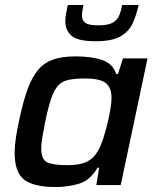

<svg xmlns="http://www.w3.org/2000/svg" viewBox="-20 -745 629 773"><path d="M204 8Q117 8 78 -21Q39 -50 39 -130Q39 -155 43.5 -187.5Q48 -220 57 -260Q73 -337 91.5 -387Q110 -437 135 -465.5Q160 -494 196 -506Q232 -518 284 -518Q348 -518 391 -503.5Q434 -489 448 -447H455L475 -510H574L466 0H368L379 -70H373Q343 -19 298.5 -5.5Q254 8 204 8ZM252 -80Q302 -80 330 -94Q358 -108 374 -137Q384 -153 393.5 -181Q403 -209 411 -241Q419 -273 424 -302Q429 -331 429 -350Q429 -393 405.5 -411Q382 -429 323 -429Q282 -429 256 -423.5Q230 -418 214 -400.5Q198 -383 186 -348Q174 -313 162 -255Q155 -219 150.5 -192.5Q146 -166 146 -147Q146 -103 170 -91.5Q194 -80 252 -80ZM365 -579Q293 -579 268 -601Q243 -623 243 -659Q243 -675 246 -691Q249 -707 253 -725H316Q314 -713 312 -702.5Q310 -692 310 -683Q310 -663 323.5 -653Q337 -643 376 -643Q414 -643 432.5 -653Q451 -663 459 -681Q467 -699 472 -725H538Q529 -683 513.5 -650Q498 -617 464 -598Q430 -579 365 -579Z"/></svg>

Font: Saira Medium
Style: Italic
Weight: 500
Italic angle: -12°
Designer: Hector Gatti with collaboration of the Omnibus-Type team
Foundry: Omnibus-Type
Version: Version 1.100; ttfautohint (v1.8.3)